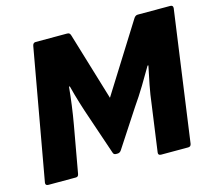

<svg xmlns="http://www.w3.org/2000/svg" viewBox="-96 -772 995 890"><g transform="rotate(-15 402.0 -327.5)"><path d="M31 0Q16 0 18 -14L130 -641Q133 -655 145 -655H296Q304 -655 307.5 -651.5Q311 -648 313 -641L411 -316L615 -641Q623 -655 635 -655H791Q805 -655 804 -641L717 -14Q715 0 702 0H572Q557 0 559 -14L590 -238Q595 -281 604 -327Q613 -373 622 -415H618Q595 -375 568 -330.5Q541 -286 513 -246L396 -67Q389 -57 378 -57H371Q360 -57 357 -67L296 -247Q282 -287 268.5 -331Q255 -375 245 -415H241Q237 -373 231 -328Q225 -283 217 -238L177 -14Q175 0 163 0Z"/></g></svg>

Font: Sofia Sans Black
Style: Italic
Weight: 900
Italic angle: -9°
Version: Version 4.100-B